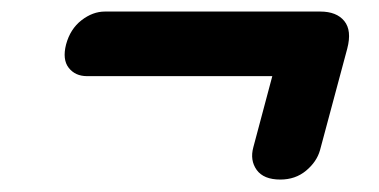

<svg xmlns="http://www.w3.org/2000/svg" viewBox="-20 -450 640 324"><path d="M91.5 -375Q98.5 -401 117.5 -415.8Q136.5 -430.5 157 -430.5H520.5Q548 -430.5 561 -414.5Q574 -398.5 566 -368L520 -196.5Q514.5 -177 496.5 -162Q478.5 -147 453 -147Q425 -147 413.2 -163.2Q401.5 -179.5 407.5 -201.5L439.5 -321.5H127Q107 -321.5 96 -335.5Q85 -349.5 91.5 -375Z"/></svg>

Font: Fraunces 9pt SuperSoft
Style: Bold Italic
Weight: 700
Italic angle: -16°
Version: Version 1.000;[b76b70a41]